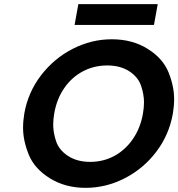

<svg xmlns="http://www.w3.org/2000/svg" viewBox="-20 -897 858 924"><path d="M739 -877 721 -777H339L357 -877ZM392 7Q294 7 220 -39Q146 -85 118.5 -152.5Q91 -220 91 -282Q91 -315 97 -351Q115 -453 177.5 -534.5Q240 -616 330 -662Q420 -708 518 -708Q617 -708 690.5 -662Q764 -616 791 -549Q818 -482 818 -420Q818 -387 812 -351Q794 -248 732 -166.5Q670 -85 580 -39Q490 7 392 7ZM414 -118Q477 -118 530 -146.5Q583 -175 619.5 -228Q656 -281 668 -351Q673 -379 673 -405Q673 -442 659 -484Q645 -526 602 -554Q559 -582 496 -582Q433 -582 379.5 -554Q326 -526 289.5 -473.5Q253 -421 241 -351Q236 -323 236 -297Q236 -259 250 -217Q264 -175 307.5 -146.5Q351 -118 414 -118Z"/></svg>

Font: Fz Poppins SemBd
Style: Italic
Weight: 600
Italic angle: -10°
Designer: Ninad Kale (Devanagari), Jonny Pinhorn (Latin)
Foundry: Indian Type Foundry
Version: Vit hóa bi Vntype.Com & FontZin.Com